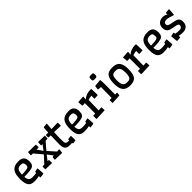

<svg xmlns="http://www.w3.org/2000/svg" viewBox="435 -2515 4297 4297"><g transform="rotate(-45 2584.0 -366.5)"><path d="M413.6 -2.9Q351.1 12.7 254.9 12.7Q156.7 12.7 112.3 -47.9Q65.9 -110.8 65.9 -247.6Q65.9 -391.1 105.5 -461.9Q150.4 -540 249 -557.1Q283.2 -563 325.2 -563Q415.5 -563 456.5 -518.6Q497.6 -474.1 497.6 -382.8Q497.6 -323.2 476.6 -291Q469.7 -280.8 458 -267.8Q446.3 -254.9 414.8 -244.9Q383.3 -234.9 342.8 -229.5Q279.8 -221.7 169.4 -221.7Q175.8 -139.2 210 -109.4Q235.8 -85.9 299.8 -85.9Q359.9 -85.9 419.4 -96.2L420.9 -121.6Q421.4 -127.4 423.6 -129.4Q425.8 -131.3 431.6 -132.8L502 -148.4Q512.7 -148.4 514.2 -139.2Q515.6 -130.9 517.1 -106.7Q518.6 -82.5 520 -64.9Q521.5 -47.4 522.5 -31.2L524.4 -3.9Q524.9 8.3 524.9 16.6Q524.9 31.2 503.4 33.7L422.4 43.5Q411.6 43.5 411.6 32.7ZM370.1 -446.8Q351.1 -470.2 308.1 -470.2Q225.1 -470.2 197.3 -428.2Q170.9 -389.2 168 -293.5Q338.4 -295.9 368.2 -322.8Q380.9 -334 383.5 -348.9Q386.2 -363.8 386.2 -384Q386.2 -404.3 382.6 -419.9Q378.9 -435.5 370.1 -446.8Z M630.9 -7.3Q620.6 -7.3 620.6 -17.6V-89.4Q620.6 -99.1 631.8 -99.1L679.7 -99.6L834.5 -269L674.3 -456.5L623.5 -455.6Q613.3 -455.6 613.3 -467.3L618.2 -544.9Q618.2 -554.7 629.4 -554.7L854.5 -550.3Q861.3 -550.3 862.3 -547.6Q863.3 -544.9 863.3 -539.6L865.7 -471.2Q864.7 -464.8 862.8 -462.9Q860.8 -460.9 855 -460.9L795.4 -459.5L883.8 -328.6L977.5 -451.7L939.5 -450.2Q931.6 -450.2 931.2 -458.5L935.5 -543.9Q936.5 -553.7 946.3 -554.7L1140.1 -549.8Q1147.9 -549.8 1147.9 -538.1L1143.1 -468.3Q1142.1 -459 1132.3 -458L1078.1 -455.6L929.2 -282.7L1088.9 -103L1151.9 -108.4Q1159.2 -108.4 1159.2 -96.7L1149.9 -10.7Q1148.9 -5.4 1147 -3.7Q1145 -2 1138.7 -1.5L928.7 -8.3Q920.9 -8.3 920.9 -18.6L929.7 -80.1Q930.7 -86.4 933.1 -88.1Q935.5 -89.8 940.9 -90.3L973.6 -93.3L878.9 -221.2L784.7 -101.1L819.3 -101.6Q827.1 -101.6 827.1 -89.8L829.1 -11.7Q828.1 -5.4 825.9 -3.7Q823.7 -2 818.4 -1.5Z M1464.8 -2.9Q1441.4 -1.5 1395.8 -1.5Q1350.1 -1.5 1321.5 -10.7Q1293 -20 1274.4 -40.5Q1237.8 -81.1 1237.8 -170.9Q1237.8 -229 1239.5 -282Q1241.2 -335 1242.4 -376.2Q1243.7 -417.5 1245.1 -458L1180.2 -462.9Q1170.4 -463.4 1170.4 -476.1L1169.9 -532.2Q1169.9 -543 1180.7 -543L1249 -544.4Q1250 -569.8 1251 -592.8L1254.9 -666.5Q1256.3 -692.4 1258.8 -696Q1261.2 -699.7 1267.6 -700.7L1358.4 -711.4Q1368.7 -711.4 1368.7 -700.7Q1368.7 -685.1 1363.3 -629.9L1356 -547.4L1547.4 -552.7Q1558.1 -552.7 1558.1 -541V-461.4Q1558.1 -451.7 1547.4 -451.2L1349.6 -459.5Q1341.3 -345.2 1341.3 -260.3Q1341.3 -175.3 1345 -150.4Q1348.6 -125.5 1358.4 -111.8Q1375 -88.4 1429.2 -88.4Q1444.8 -88.4 1457.5 -89.4Q1456.1 -106.4 1456.1 -115Q1456.1 -123.5 1465.3 -125L1546.9 -134.8Q1557.1 -134.8 1557.1 -123.5L1559.1 0.5Q1559.1 8.8 1551.8 10.3L1479.5 22Q1468.3 21 1466.8 12.7Z M1997.1 -2.9Q1934.6 12.7 1838.4 12.7Q1740.2 12.7 1695.8 -47.9Q1649.4 -110.8 1649.4 -247.6Q1649.4 -391.1 1689 -461.9Q1733.9 -540 1832.5 -557.1Q1866.7 -563 1908.7 -563Q1999 -563 2040 -518.6Q2081.1 -474.1 2081.1 -382.8Q2081.1 -323.2 2060.1 -291Q2053.2 -280.8 2041.5 -267.8Q2029.8 -254.9 1998.3 -244.9Q1966.8 -234.9 1926.3 -229.5Q1863.3 -221.7 1752.9 -221.7Q1759.3 -139.2 1793.5 -109.4Q1819.3 -85.9 1883.3 -85.9Q1943.4 -85.9 2002.9 -96.2L2004.4 -121.6Q2004.9 -127.4 2007.1 -129.4Q2009.3 -131.3 2015.1 -132.8L2085.4 -148.4Q2096.2 -148.4 2097.7 -139.2Q2099.1 -130.9 2100.6 -106.7Q2102.1 -82.5 2103.5 -64.9Q2105 -47.4 2106 -31.2L2107.9 -3.9Q2108.4 8.3 2108.4 16.6Q2108.4 31.2 2086.9 33.7L2005.9 43.5Q1995.1 43.5 1995.1 32.7ZM1953.6 -446.8Q1934.6 -470.2 1891.6 -470.2Q1808.6 -470.2 1780.8 -428.2Q1754.4 -389.2 1751.5 -293.5Q1921.9 -295.9 1951.7 -322.8Q1964.4 -334 1967 -348.9Q1969.7 -363.8 1969.7 -384Q1969.7 -404.3 1966.1 -419.9Q1962.4 -435.5 1953.6 -446.8Z M2233.9 5.9Q2226.1 5.9 2226.1 -5.9V-90.3Q2226.1 -100.6 2236.8 -100.6H2293.9V-431.2L2224.1 -425.3Q2216.3 -425.8 2214.4 -437L2203.6 -541Q2205.1 -550.3 2215.3 -551.3L2365.2 -561.5Q2374 -561.5 2374 -550.3L2366.7 -469.7Q2421.9 -530.8 2528.8 -550.8Q2561 -557.1 2590.8 -557.1Q2620.6 -557.1 2621.6 -541.5L2627.4 -362.8Q2627.4 -354 2620.1 -353L2528.3 -346.2Q2522.5 -346.2 2519 -348.1Q2515.6 -350.1 2515.6 -358.4V-444.8Q2452.1 -439.5 2403.8 -419.4L2398.4 -97.2L2483.4 -103.5Q2491.2 -103.5 2491.7 -95.2L2497.1 -14.6Q2495.6 -4.9 2486.3 -3.9Z M2740.7 6.8Q2733.9 6.8 2733.9 -4.9V-78.6Q2733.9 -87.9 2741.7 -87.9H2800.3L2804.2 -429.2L2725.1 -437.5Q2716.3 -438.5 2716.3 -448.2L2727.1 -528.8Q2729 -537.6 2738.8 -539.1L2895.5 -555.2Q2900.9 -555.2 2902.3 -552.5Q2903.8 -549.8 2904.3 -543.9L2910.6 -455.1L2909.2 -87.9H2964.8Q2972.7 -87.9 2972.7 -78.6L2963.9 -14.6Q2962.9 -8.8 2960.7 -7.1Q2958.5 -5.4 2952.1 -4.9ZM2778.8 -664.1Q2767.6 -675.8 2767.6 -705.6Q2767.6 -735.4 2770.8 -748.3Q2773.9 -761.2 2782.7 -768.6Q2797.9 -781.2 2832.3 -781.2Q2866.7 -781.2 2878.4 -779.5Q2890.1 -777.8 2897 -771.5Q2908.7 -761.2 2908.7 -730.5Q2908.7 -699.7 2905.3 -686Q2901.9 -672.4 2892.6 -665Q2883.3 -657.7 2867.7 -655.3Q2852.1 -652.8 2830.3 -652.8Q2808.6 -652.8 2797.1 -655.3Q2785.6 -657.7 2778.8 -664.1Z M3061 -274.4Q3061 -357.9 3075 -413.3Q3088.9 -468.8 3116.2 -502Q3167 -562 3281.7 -562Q3361.8 -562 3398.7 -545.9Q3435.5 -529.8 3456.8 -509.3Q3478 -488.8 3493.2 -456.5Q3523.4 -390.6 3523.4 -290.8Q3523.4 -190.9 3509.5 -136.7Q3495.6 -82.5 3467.8 -49.8Q3416 9.8 3300.3 9.8Q3179.2 9.8 3124 -48.8Q3061 -115.2 3061 -274.4ZM3351.1 -447.8Q3327.6 -456.5 3289.1 -456.5Q3250.5 -456.5 3227.5 -450.7Q3204.6 -444.8 3189.5 -425.8Q3160.6 -388.7 3160.6 -276.4Q3160.6 -116.7 3246.6 -96.2Q3272.9 -89.8 3303.7 -89.8Q3334.5 -89.8 3356.7 -96.4Q3378.9 -103 3393.6 -122.6Q3408.2 -142.1 3415.5 -177.2Q3422.9 -212.4 3422.9 -263.2Q3422.9 -314 3417.5 -345.2Q3412.1 -376.5 3402.6 -397.2Q3393.1 -418 3379.9 -429.9Q3366.7 -441.9 3351.1 -447.8Z M3650.4 5.9Q3642.6 5.9 3642.6 -5.9V-90.3Q3642.6 -100.6 3653.3 -100.6H3710.4V-431.2L3640.6 -425.3Q3632.8 -425.8 3630.9 -437L3620.1 -541Q3621.6 -550.3 3631.8 -551.3L3781.7 -561.5Q3790.5 -561.5 3790.5 -550.3L3783.2 -469.7Q3838.4 -530.8 3945.3 -550.8Q3977.5 -557.1 4007.3 -557.1Q4037.1 -557.1 4038.1 -541.5L4043.9 -362.8Q4043.9 -354 4036.6 -353L3944.8 -346.2Q3939 -346.2 3935.5 -348.1Q3932.1 -350.1 3932.1 -358.4V-444.8Q3868.7 -439.5 3820.3 -419.4L3814.9 -97.2L3899.9 -103.5Q3907.7 -103.5 3908.2 -95.2L3913.6 -14.6Q3912.1 -4.9 3902.8 -3.9Z M4497.6 -2.9Q4435.1 12.7 4338.9 12.7Q4240.7 12.7 4196.3 -47.9Q4149.9 -110.8 4149.9 -247.6Q4149.9 -391.1 4189.5 -461.9Q4234.4 -540 4333 -557.1Q4367.2 -563 4409.2 -563Q4499.5 -563 4540.5 -518.6Q4581.5 -474.1 4581.5 -382.8Q4581.5 -323.2 4560.5 -291Q4553.7 -280.8 4542 -267.8Q4530.3 -254.9 4498.8 -244.9Q4467.3 -234.9 4426.8 -229.5Q4363.8 -221.7 4253.4 -221.7Q4259.8 -139.2 4293.9 -109.4Q4319.8 -85.9 4383.8 -85.9Q4443.8 -85.9 4503.4 -96.2L4504.9 -121.6Q4505.4 -127.4 4507.6 -129.4Q4509.8 -131.3 4515.6 -132.8L4585.9 -148.4Q4596.7 -148.4 4598.1 -139.2Q4599.6 -130.9 4601.1 -106.7Q4602.5 -82.5 4604 -64.9Q4605.5 -47.4 4606.4 -31.2L4608.4 -3.9Q4608.9 8.3 4608.9 16.6Q4608.9 31.2 4587.4 33.7L4506.3 43.5Q4495.6 43.5 4495.6 32.7ZM4454.1 -446.8Q4435.1 -470.2 4392.1 -470.2Q4309.1 -470.2 4281.2 -428.2Q4254.9 -389.2 4252 -293.5Q4422.4 -295.9 4452.1 -322.8Q4464.8 -334 4467.5 -348.9Q4470.2 -363.8 4470.2 -384Q4470.2 -404.3 4466.6 -419.9Q4462.9 -435.5 4454.1 -446.8Z M5094.2 -416.5Q4962.4 -461.4 4908.2 -461.4Q4849.6 -461.4 4829.1 -432.6Q4820.8 -421.4 4820.8 -404.8Q4820.8 -388.2 4824.7 -376Q4828.6 -363.8 4838.9 -354.5Q4859.4 -335 4918 -325.7Q4976.6 -316.4 5020.3 -305.4Q5064 -294.4 5090.6 -277.1Q5117.2 -259.8 5128.7 -233.4Q5140.1 -207 5140.1 -165.8Q5140.1 -124.5 5127.9 -92.8Q5115.7 -61 5093.3 -39.1Q5047.9 4.4 4967.3 4.4Q4912.1 4.4 4840.3 -9.3L4848.6 31.2Q4848.6 39.1 4837.4 40L4753.4 47.4Q4734.9 47.4 4732.9 28.3L4719.2 -116.7Q4719.2 -125.5 4731 -127.4L4807.1 -141.1Q4815.4 -141.1 4817.4 -129.9L4823.2 -97.7Q4894 -86.4 4939.9 -86.4Q4985.8 -86.4 5008.3 -105.7Q5030.8 -125 5030.8 -156.7Q5030.8 -186.5 5006.8 -199.2Q4985.8 -210.9 4924.6 -220.5Q4863.3 -230 4823.7 -241.5Q4784.2 -252.9 4758.8 -272Q4710.4 -308.1 4710.4 -394.5Q4710.4 -469.7 4755.9 -514.6Q4804.2 -562 4891.1 -562Q4942.4 -562 5009.3 -527.8L5000 -566.4Q5000 -578.1 5010.3 -579.1L5106.9 -586.9Q5114.7 -586.9 5114.7 -575.7L5104 -426.8Q5103.5 -416.5 5094.2 -416.5Z"/></g></svg>

Font: Wellfleet
Style: Regular
Weight: 400
Designer: Riccardo De Franceschi
Foundry: Riccardo De Franceschi
Version: Version 1.002